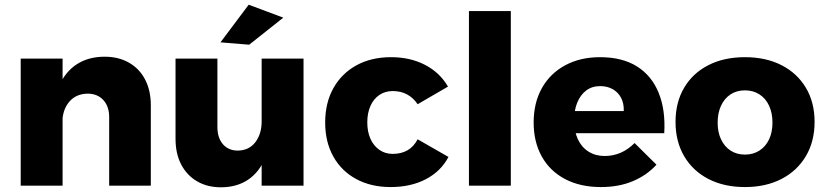

<svg xmlns="http://www.w3.org/2000/svg" viewBox="-20 -789 3505 816"><path d="M444 -291Q444 -337 419 -364Q394 -391 352 -391Q302 -390 273.5 -355.5Q245 -321 245 -267H203Q203 -359 230 -421.5Q257 -484 306.5 -516Q356 -548 425 -548Q484 -548 528.5 -522.5Q573 -497 597 -450.5Q621 -404 621 -341V0H444ZM68 -540H246V0H68Z M904 -249Q904 -203 927.5 -176Q951 -149 991 -149Q1039 -150 1065.5 -185Q1092 -220 1092 -273H1134Q1134 -182 1108 -119.5Q1082 -57 1034 -25Q986 7 919 7Q861 7 817.5 -18.5Q774 -44 750 -90Q726 -136 726 -199V-540H904ZM1092 -540H1270V0H1092ZM1037 -769 1184 -714 1039 -599 917 -609Z M1755 -346Q1737 -373 1710.5 -387.5Q1684 -402 1649 -402Q1617 -402 1592.5 -385.5Q1568 -369 1554.5 -339Q1541 -309 1541 -269Q1541 -229 1554.5 -199Q1568 -169 1592.5 -152Q1617 -135 1649 -135Q1685 -135 1711.5 -150Q1738 -165 1755 -197L1886 -122Q1854 -61 1790 -27.5Q1726 6 1640 6Q1557 6 1494 -28Q1431 -62 1396.5 -124Q1362 -186 1362 -268Q1362 -352 1397 -414.5Q1432 -477 1495 -511.5Q1558 -546 1642 -546Q1723 -546 1786 -513.5Q1849 -481 1884 -421Z M1973 -742H2151V0H1973Z M2631 -317Q2632 -350 2619.5 -373.5Q2607 -397 2584 -410Q2561 -423 2531 -423Q2496 -423 2471.5 -404.5Q2447 -386 2433.5 -353.5Q2420 -321 2420 -278Q2420 -231 2436 -197Q2452 -163 2481.5 -144.5Q2511 -126 2550 -126Q2622 -126 2677 -181L2770 -89Q2729 -44 2669.5 -19Q2610 6 2534 6Q2446 6 2381.5 -28Q2317 -62 2282.5 -124Q2248 -186 2248 -268Q2248 -352 2283 -414.5Q2318 -477 2382 -511.5Q2446 -546 2530 -546Q2625 -546 2687.5 -506.5Q2750 -467 2779.5 -394Q2809 -321 2803 -223H2395V-317Z M3146 -546Q3235 -546 3301.5 -512Q3368 -478 3405 -416Q3442 -354 3442 -271Q3442 -188 3405 -125.5Q3368 -63 3301.5 -28.5Q3235 6 3146 6Q3057 6 2990.5 -28.5Q2924 -63 2887.5 -125.5Q2851 -188 2851 -271Q2851 -354 2887.5 -416Q2924 -478 2990.5 -512Q3057 -546 3146 -546ZM3146 -405Q3111 -405 3085 -388Q3059 -371 3044.5 -340Q3030 -309 3030 -268Q3030 -227 3044.5 -196.5Q3059 -166 3085 -149Q3111 -132 3146 -132Q3181 -132 3207.5 -149Q3234 -166 3248.5 -196.5Q3263 -227 3263 -268Q3263 -309 3248.5 -340Q3234 -371 3207.5 -388Q3181 -405 3146 -405Z"/></svg>

Font: Alexandria
Style: Bold
Weight: 700
Designer: Mohamed Gaber
Foundry: Kief Type Foundry
Version: Version 5.100